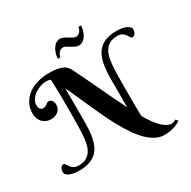

<svg xmlns="http://www.w3.org/2000/svg" viewBox="-245 -1123 1415 1426"><g transform="rotate(-30 462.5 -409.5)"><path d="M242.2 -469.2Q242.2 -513.7 241.5 -550.8Q240.7 -587.9 240 -615.5Q239.3 -643.1 238.5 -659.2Q237.8 -675.3 237.8 -678.2Q228 -685.1 215.6 -685.5Q203.1 -686 190.9 -686Q173.8 -686 149.9 -678Q126 -669.9 103.5 -655Q81.1 -640.1 65.4 -618.4Q49.8 -596.7 49.8 -569.8Q49.8 -554.2 54 -544.9Q58.1 -535.6 63.7 -531Q69.3 -526.4 75 -525.1Q80.6 -523.9 83 -523.9Q95.2 -523.9 103 -528.1Q110.8 -532.2 117.2 -536.9Q123.5 -541.5 129.2 -545.7Q134.8 -549.8 142.1 -549.8Q147.9 -549.8 154.5 -547.1Q161.1 -544.4 166.7 -538.6Q172.4 -532.7 176.3 -523.2Q180.2 -513.7 180.2 -500Q180.2 -480.5 172.6 -466.3Q165 -452.1 153.1 -442.6Q141.1 -433.1 125.7 -428.5Q110.4 -423.8 95.2 -423.8Q71.8 -423.8 53 -431.9Q34.2 -439.9 21 -454.1Q7.8 -468.3 1 -487.3Q-5.9 -506.3 -5.9 -527.8Q-5.9 -578.6 15.4 -616.5Q36.6 -654.3 72 -679.7Q107.4 -705.1 153.6 -717.5Q199.7 -730 249 -730Q293.5 -730 322.3 -724.1Q351.1 -718.3 369.1 -708.5Q387.2 -698.7 397.5 -685.3Q407.7 -671.9 415 -657.2Q444.8 -596.7 472.9 -538.1Q501 -479.5 527.1 -423.8Q553.2 -368.2 577.9 -316.7Q602.5 -265.1 626 -219.2V-289.1V-439.9Q626 -480.5 628.2 -519.3Q630.4 -558.1 637.5 -592.5Q644.5 -627 658.7 -655.8Q672.9 -684.6 696.5 -705.6Q720.2 -726.6 755.4 -738.3Q790.5 -750 839.8 -750Q864.7 -750 885.7 -746.3Q906.7 -742.7 922.1 -735.8Q937.5 -729 946.3 -719Q955.1 -709 955.1 -696.8Q955.1 -689 952.9 -680.4Q950.7 -671.9 946.3 -665Q941.9 -658.2 935.3 -653.6Q928.7 -648.9 919.9 -648.9Q912.6 -648.9 906.5 -659.2Q900.4 -669.4 891.4 -681.9Q882.3 -694.3 867.4 -704.6Q852.5 -714.8 827.1 -714.8Q787.6 -714.8 761.5 -700.9Q735.4 -687 719.2 -661.6Q703.1 -636.2 695.6 -599.9Q688 -563.5 686 -519Q685.1 -488.3 684.3 -459.2Q683.6 -430.2 683.3 -400.4Q683.1 -370.6 683.1 -338.6Q683.1 -306.6 683.1 -270Q683.1 -218.3 683.6 -177.2Q684.1 -136.2 685.1 -109.9Q707 -72.3 728.5 -42.2Q750 -12.2 770.8 8.5Q791.5 29.3 812.5 40.5Q833.5 51.8 855 51.8Q861.8 51.8 868.2 49.8Q874.5 47.9 879.4 45.4Q884.8 43 890.1 39.1L905.8 58.1Q898.9 63 886.5 69.8Q874 76.7 856.2 83Q838.4 89.4 815.4 93.8Q792.5 98.1 765.1 98.1Q725.6 98.1 689.2 78.9Q652.8 59.6 619.1 25.9Q585.4 -7.8 554.7 -53Q523.9 -98.1 495.4 -149.9Q466.8 -201.7 440.4 -257.8Q414.1 -314 389.4 -368.9Q364.7 -423.8 342 -475.3Q319.3 -526.9 297.9 -569.8Q297.9 -541.5 298.3 -511.2Q298.8 -481 298.8 -450.2V-298.8Q298.8 -258.3 296.9 -219.7Q294.9 -181.2 287.6 -146.7Q280.3 -112.3 266.4 -83.3Q252.4 -54.2 228.5 -33.2Q204.6 -12.2 169.4 -0.5Q134.3 11.2 85 11.2Q60.1 11.2 39.1 7.6Q18.1 3.9 2.7 -2.9Q-12.7 -9.8 -21.2 -19.5Q-29.8 -29.3 -29.8 -42Q-29.8 -49.8 -27.6 -58.3Q-25.4 -66.9 -21 -73.7Q-16.6 -80.6 -10.3 -85.2Q-3.9 -89.8 4.9 -89.8Q9.8 -89.8 13.9 -85Q18.1 -80.1 22.7 -72.8Q27.3 -65.4 33.4 -56.9Q39.6 -48.3 48.1 -41Q56.6 -33.7 68.8 -28.8Q81.1 -23.9 98.1 -23.9Q137.7 -23.9 163.8 -37.8Q189.9 -51.8 206.1 -77.4Q222.2 -103 229.5 -139.2Q236.8 -175.3 238.8 -220.2Q240.2 -251 240.7 -279.8Q241.2 -308.6 241.7 -338.4Q242.2 -368.2 242.2 -400.4Q242.2 -432.6 242.2 -469.2ZM434.1 -842.8Q423.3 -842.8 414.6 -838.1Q405.8 -833.5 399.2 -825.9Q392.6 -818.4 388.2 -808.3Q383.8 -798.3 381.8 -788.1H359.9Q362.3 -818.8 370.8 -841.6Q379.4 -864.3 391.4 -879.4Q403.3 -894.5 417.2 -902.1Q431.2 -909.7 444.8 -909.7Q461.9 -909.7 477.5 -902.1Q493.2 -894.5 507.6 -885.7Q522 -877 534.9 -869.4Q547.9 -861.8 560.1 -861.8Q570.3 -861.8 579.1 -866.5Q587.9 -871.1 594.5 -878.7Q601.1 -886.2 605.5 -896.2Q609.9 -906.2 611.8 -917H633.8Q631.3 -886.2 622.8 -863.3Q614.3 -840.3 602.3 -825.2Q590.3 -810.1 576.4 -802.5Q562.5 -794.9 548.8 -794.9Q531.7 -794.9 516.1 -802.5Q500.5 -810.1 486.1 -818.8Q471.7 -827.6 458.7 -835.2Q445.8 -842.8 434.1 -842.8Z"/></g></svg>

Font: Berkshire Swash
Style: Regular
Weight: 700
Designer: Astigmatic (AOETI)
Foundry: Astigmatic (AOETI)
Version: Version 1.000